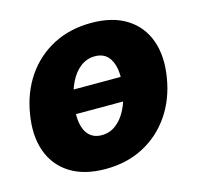

<svg xmlns="http://www.w3.org/2000/svg" viewBox="-87 -644 766 746"><g transform="rotate(-15 295.5 -271.5)"><path d="M475.6 -320.3 459 -225.6H115.7L131.8 -320.3ZM250 10.3Q163.6 10.3 107.4 -25.4Q51.3 -61 28.8 -124.5Q6.3 -188 20.5 -272.5Q34.2 -356.4 77.4 -419.4Q120.6 -482.4 188 -517.6Q255.4 -552.7 341.3 -552.7Q426.8 -552.7 482.9 -517.3Q539.1 -481.9 561.8 -418.2Q584.5 -354.5 570.3 -270Q556.6 -186.5 513.2 -123.3Q469.7 -60.1 402.6 -24.9Q335.4 10.3 250 10.3ZM269.5 -120.6Q301.3 -120.6 326.7 -139.9Q352.1 -159.2 369.4 -193.6Q386.7 -228 394 -272.9Q401.4 -318.4 395.8 -352.3Q390.1 -386.2 371.6 -405Q353 -423.8 321.3 -423.8Q289.6 -423.8 263.9 -404.5Q238.3 -385.3 221.2 -350.8Q204.1 -316.4 196.8 -271Q189.5 -226.1 194.8 -192.1Q200.2 -158.2 219 -139.4Q237.8 -120.6 269.5 -120.6Z"/></g></svg>

Font: Inter Tight ExtraBold
Style: Italic
Weight: 800
Italic angle: -9.39999°
Designer: Rasmus Andersson
Foundry: rsms
Version: Version 3.004